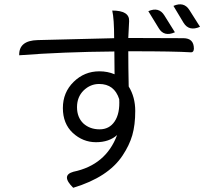

<svg xmlns="http://www.w3.org/2000/svg" viewBox="-20 -829 1040 910"><path d="M521 -648Q521 -740 512 -779Q594 -779 592 -729L588 -649L849 -648Q899 -648 899 -598Q898 -581 886 -581Q806 -586 608 -586Q608 -586 588 -586Q588 -511 590 -419Q621 -369 621 -303Q621 -237 607 -188Q593 -140 561 -92Q493 11 327 61Q267 2 328 -15Q482 -47 535 -189Q497 -155 435 -155Q373 -155 325 -199Q278 -243 278 -317Q278 -391 329 -441Q380 -491 451 -491Q490 -491 523 -477L522 -585Q278 -583 71 -567Q69 -637 159 -639Q499 -648 521 -648ZM375 -244Q406 -216 452 -216Q498 -216 523 -253Q549 -291 545 -359Q522 -431 450 -431Q408 -431 376 -400Q345 -369 345 -321Q345 -273 375 -244ZM683 -776Q733 -798 759 -756L809 -676Q757 -653 732 -696L683 -776ZM802 -801Q852 -823 878 -781L928 -702Q876 -679 850 -721L802 -801Z"/></svg>

Font: Swei Half Moon CJK TC
Style: DemiLight
Weight: 350
Version: Version 2.125